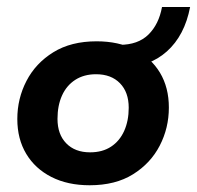

<svg xmlns="http://www.w3.org/2000/svg" viewBox="-20 -531 575 561"><path d="M241.9 10.3Q177.7 10.3 130.2 -13.9Q82.7 -38.1 56.7 -81.4Q30.6 -124.8 30.6 -183.3Q30.6 -243 57.4 -294.6Q84.1 -346.3 135.8 -378.3Q187.4 -410.3 262.3 -410.3Q326.3 -410.3 373.8 -386.1Q421.3 -361.9 447.4 -318.6Q473.4 -275.3 473.4 -216.7Q473.4 -157 446.7 -105.4Q420 -53.8 368.7 -21.8Q317.4 10.3 241.9 10.3ZM243.3 -85.9Q279.4 -85.9 304.5 -102.5Q329.7 -119.1 342.9 -148.6Q356.1 -178.1 356.1 -216.2Q356.1 -261.6 330.5 -287.8Q304.9 -314.1 260.7 -314.1Q225.4 -314.1 199.9 -297.7Q174.4 -281.2 161.2 -251.9Q148 -222.7 148 -183.7Q148 -138.4 173.6 -112.2Q199.2 -85.9 243.3 -85.9ZM302.2 -334.3 311.7 -400H329.3Q383.1 -400 413.6 -429.9Q444.1 -459.8 453.4 -510.6H535.5Q519.5 -427.2 467.5 -380.7Q415.5 -334.3 337.1 -334.3Z"/></svg>

Font: Rokkitt SemiBold
Style: Italic
Weight: 600
Italic angle: -9°
Designer: Vernon Adams
Foundry: Vernon Adams
Version: Version 3.103